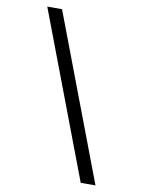

<svg xmlns="http://www.w3.org/2000/svg" viewBox="-100 -898 800 1076"><g transform="rotate(10 300.0 -360.0)"><path d="M520 110H436L80 -830H164Z"/></g></svg>

Font: JetBrains Mono Semi Light
Style: Regular
Weight: 350
Monospace: yes
Designer: Philipp Nurullin, Konstantin Bulenkov
Foundry: JetBrains
Version: 2.002